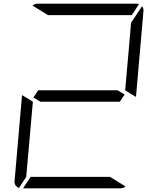

<svg xmlns="http://www.w3.org/2000/svg" viewBox="-20 -1020 856 1040"><path d="M757 -959 717 -500V-495L683 -515L673 -522L658 -531L676 -735L690 -897L749 -986Q759 -975 757 -959ZM629 -469H405H199L161 -492L187 -531H411H617L655 -508ZM240 -938 156 -990Q169 -1000 184 -1000H452H720Q729 -1000 733 -998L694 -938H446ZM576 -62 660 -10Q647 0 632 0H364H105L146 -62H370ZM83 -2Q56 -13 59 -41L99 -500V-505L138 -482L150 -474L158 -469L140 -265L122 -62Z"/></svg>

Font: DSEG7 Modern
Style: Light Italic
Weight: 300
Italic angle: -5°
Designer: Keshikan(Twitter:@keshinomi_88pro)
Version: Version 0.46